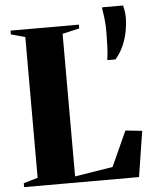

<svg xmlns="http://www.w3.org/2000/svg" viewBox="-56 -862 718 908"><g transform="rotate(-5 303.0 -407.5)"><path d="M21.5 0V-18.5L89 -38.5V-706.5L22 -725V-743H346.5V-725L266 -706.5V-29.5L446.5 -58.5L522 -225L601 -216.5L567 0ZM504.5 -564H467.5L466 -567.5Q470 -592 471.5 -629.5Q473 -667 473 -697.5Q473 -736.5 469 -767Q465 -797.5 462.5 -811.5L464 -815H562.5Q565 -805 567.8 -790Q570.5 -775 570.5 -755Q570.5 -730.5 564.8 -697Q559 -663.5 544.8 -628.8Q530.5 -594 504.5 -564Z"/></g></svg>

Font: Merriweather 144pt ExtraBold
Style: Regular
Weight: 800
Version: Version 2.100